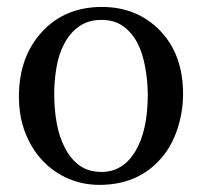

<svg xmlns="http://www.w3.org/2000/svg" viewBox="-20 -515 579 550"><path d="M504.4 -245.6Q504.4 -194.8 488.3 -145.8Q472.2 -96.7 442.4 -62.5Q408.7 -23.4 364.3 -4.4Q319.8 14.6 264.6 14.6Q218.8 14.6 177.2 -2.7Q135.7 -20 103.5 -53.2Q71.8 -85.9 53 -133.1Q34.2 -180.2 34.2 -238.8Q34.2 -351.6 99.9 -423.3Q165.5 -495.1 272 -495.1Q373 -495.1 438.7 -427Q504.4 -358.9 504.4 -245.6ZM403.3 -244.6Q403.3 -281.2 396 -322Q388.7 -362.8 374 -391.1Q358.4 -421.4 333 -439.7Q307.6 -458 271 -458Q233.4 -458 206.8 -439.5Q180.2 -420.9 163.6 -388.7Q147.9 -358.9 141.6 -320.8Q135.3 -282.7 135.3 -247.1Q135.3 -200.2 142.8 -160.4Q150.4 -120.6 167 -89.4Q183.6 -58.1 208.7 -40.3Q233.9 -22.5 271 -22.5Q332 -22.5 367.7 -81.5Q403.3 -140.6 403.3 -244.6Z"/></svg>

Font: UniBurma_GGSerif
Style: Book
Weight: 400
Designer: Victor San Kho Lin (for Burmese only and related typography optimization with it)
Foundry: http://www.unimm.org
Version: 2.0